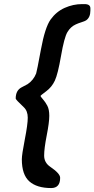

<svg xmlns="http://www.w3.org/2000/svg" viewBox="-20 -761 467 949"><path d="M277.3 117.7Q277.3 168.5 232.9 168.5Q162.1 168.5 125 135.5Q87.9 102.5 87.9 26.4Q87.9 3.4 102.5 -71.3Q117.2 -146 117.2 -179.4Q117.2 -212.9 97.2 -231.4Q57.6 -268.6 57.6 -273.9Q57.6 -314 86.4 -329.1Q115.2 -344.2 116.7 -345.2Q145.5 -364.7 158.7 -397.9Q162.1 -407.2 182.4 -516.8Q202.6 -626.5 230.5 -665Q258.3 -703.6 300 -722.2Q341.8 -740.7 385.3 -740.7H397.9Q426.8 -740.7 426.8 -719.7V-709Q426.8 -674.8 405.3 -660.2Q400.4 -656.7 382.8 -651.1Q365.2 -645.5 354 -640.1Q329.1 -628.9 313.2 -602.3Q297.4 -575.7 281.7 -485.1Q266.1 -394.5 251 -362.3Q235.8 -330.1 208 -309.6Q180.2 -289.1 180.2 -286.6Q180.2 -284.2 192.1 -270.5Q204.1 -256.8 213.9 -238.5Q223.6 -220.2 223.6 -188.2Q223.6 -156.2 210.9 -91.6Q198.2 -26.9 198.2 8.1Q198.2 43 228.5 63.5Q277.3 96.7 277.3 117.7Z"/></svg>

Font: Averia Sans Libre
Style: Bold Italic
Weight: 700
Italic angle: -6.90001°
Version: Version 1.002